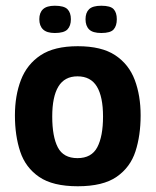

<svg xmlns="http://www.w3.org/2000/svg" viewBox="-20 -641 543 669"><path d="M251 8Q164 8 116.5 -24.5Q69 -57 50.5 -112.5Q32 -168 32 -239Q32 -308 53 -362.5Q74 -417 121.5 -448.5Q169 -480 251 -480Q334 -480 381.5 -448.5Q429 -417 449.5 -362.5Q470 -308 470 -239Q470 -169 452 -113.5Q434 -58 386.5 -25Q339 8 251 8ZM250 -90Q299 -90 319 -128Q339 -166 339 -235Q339 -304 317.5 -339.5Q296 -375 250 -375Q205 -375 183.5 -339.5Q162 -304 162 -235Q162 -165 181.5 -127.5Q201 -90 250 -90ZM227 -574Q227 -551 215 -538.5Q203 -526 171 -526Q143 -526 130 -538.5Q117 -551 117 -574Q117 -597 130 -609Q143 -621 171 -621Q203 -621 215 -609Q227 -597 227 -574ZM387 -574Q387 -551 376 -538.5Q365 -526 333 -526Q303 -526 290.5 -538.5Q278 -551 278 -574Q278 -597 290.5 -609Q303 -621 333 -621Q365 -621 376 -609Q387 -597 387 -574Z"/></svg>

Font: Glory
Style: Bold
Weight: 700
Designer: Robert Leuschke
Foundry: Robert Leuschke
Version: Version 1.011